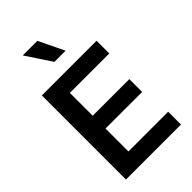

<svg xmlns="http://www.w3.org/2000/svg" viewBox="-288 -1078 1174 1174"><g transform="rotate(-45 298.5 -491.5)"><path d="M362.9 -818.2 283.4 -983H157L266.3 -818.2ZM542.6 0V-110.8H198.9V-308.9H515.6V-419.7H198.9V-617.2H539.8V-727.3H66.8V0Z"/></g></svg>

Font: Riot Sans 2.0
Style: Bold
Weight: 600
Designer: Rasmus Andersson
Foundry: rsms
Version: Version 3.006;hotconv 1.0.109;makeotfexe 2.5.65596